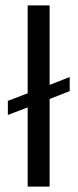

<svg xmlns="http://www.w3.org/2000/svg" viewBox="-20 -688 286 708"><path d="M82 0V-292L9 -264V-316L82 -344V-668H163V-375L237 -404V-352L163 -323V0Z"/></svg>

Font: Gantari
Style: Regular
Weight: 400
Designer: Anugrah Pasau
Foundry: Lafontype
Version: Version 1.000; ttfautohint (v1.8.4)